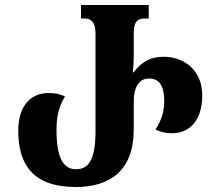

<svg xmlns="http://www.w3.org/2000/svg" viewBox="-20 -734 882 768"><path d="M283 14C419 14 515 -51 515 -216V-329C515 -386 537 -420 576 -420C619 -420 637 -387 637 -331C637 -291 628 -256 602 -216C622 -206 644 -201 667 -201C742 -201 789 -256 789 -353C789 -449 721 -507 634 -507C579 -507 543 -483 515 -445H511C514 -468 515 -492 515 -515V-602C515 -646 529 -660 558 -660H575V-714H304V-660H320C343 -660 362 -646 362 -602V-208C362 -93 333 -57 284 -57C230 -57 206 -109 206 -214C206 -264 214 -307 240 -348C221 -358 198 -362 176 -362C92 -362 53 -298 53 -211C53 -78 110 14 283 14Z"/></svg>

Font: Noto Serif Georgian ExtraCondensed ExtraBold
Style: Regular
Weight: 800
Width: 2
Designer: Monotype Design Team, Akaki Razmadze
Foundry: Google LLC
Version: Version 2.003